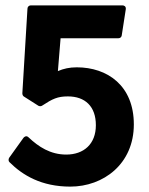

<svg xmlns="http://www.w3.org/2000/svg" viewBox="-20 -669 553 713"><path d="M14 -83C11 -78 11 -71 15 -67C64 -18 134 24 241 24C364 24 477 -60 477 -207C477 -351 379 -419 265 -419C238 -419 216 -414 195 -405L205 -527H420C426 -527 431 -531 432 -537L447 -634C449 -646 440 -649 435 -649H94C88 -649 82 -644 82 -637L63 -323C63 -319 64 -314 68 -311L123 -276C127 -274 133 -274 137 -277C175 -302 194 -311 232 -311C296 -311 336 -274 336 -204C336 -134 291 -95 226 -95C167 -95 123 -124 86 -159C78 -167 70 -161 67 -157Z"/></svg>

Font: Falling Sky
Style: Bd
Weight: 700
Designer: Paul D. Hunt
Foundry: Adobe Systems Incorporated
Version: Version 1.02